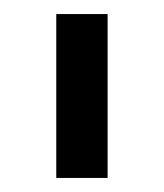

<svg xmlns="http://www.w3.org/2000/svg" viewBox="-20 -720 233 273"><path d="M60 -700H133V-467H60Z"/></svg>

Font: Montserrat
Style: Regular
Weight: 400
Designer: Julieta Ulanovsky
Foundry: Julieta Ulanovsky
Version: Version 6.001